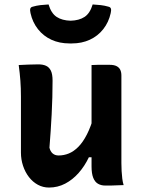

<svg xmlns="http://www.w3.org/2000/svg" viewBox="-20 -831 640 862"><path d="M152 -542Q173 -542 187 -535.5Q201 -529 208.5 -513.5Q216 -498 216 -469Q216 -432 215 -394.5Q214 -357 212 -318.5Q210 -280 207.5 -242.5Q205 -205 202 -168Q206 -151 216.5 -142Q227 -133 243 -133Q267 -133 289 -142Q311 -151 331.5 -171.5Q352 -192 370 -227Q388 -262 403 -315V-125H379Q360 -85 333 -54.5Q306 -24 272.5 -6.5Q239 11 200 11Q173 11 150 -1.5Q127 -14 110 -36Q93 -58 83.5 -86.5Q74 -115 74 -146Q74 -189 74 -230.5Q74 -272 74 -314Q74 -356 74 -397Q74 -436 71.5 -469Q69 -502 64 -539Q86 -540 107.5 -541Q129 -542 152 -542ZM472 -540Q492 -540 503.5 -534Q515 -528 520 -517.5Q525 -507 525 -492Q525 -423 525 -357.5Q525 -292 525 -227.5Q525 -163 525 -99Q525 -81 526 -63Q527 -45 529 -29Q531 -13 535 0Q520 0 506 1Q492 2 478.5 2Q465 2 452 2Q434 2 420 -6Q406 -14 398.5 -33Q391 -52 391 -84Q391 -161 391 -238.5Q391 -316 391 -391.5Q391 -467 391 -539Q406 -540 419 -540Q432 -540 445 -540Q458 -540 472 -540ZM297 -738Q335 -739 359.5 -755Q384 -771 396 -811Q415 -810 432.5 -808Q450 -806 467 -801Q476 -799 478 -792Q480 -785 477 -772Q468 -731 443.5 -700Q419 -669 383 -652.5Q347 -636 303 -636H292Q247 -636 211 -652.5Q175 -669 150.5 -700Q126 -731 117 -772Q114 -785 116 -792Q118 -799 127 -801Q144 -806 161.5 -808Q179 -810 198 -811Q210 -771 234.5 -755Q259 -739 297 -738Z"/></svg>

Font: Rec Mono Semicasual
Style: Bold
Weight: 700
Version: Version 1.085; ttfautohint (v1.8.4.7-5d5b)